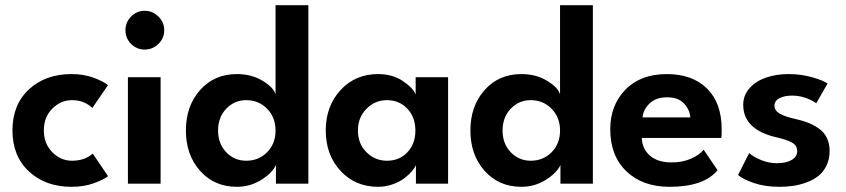

<svg xmlns="http://www.w3.org/2000/svg" viewBox="-20 -708 3260 740"><path d="M257.5 -88.5Q306.5 -88.5 337.5 -116L396.5 -29Q380.5 -16 342.2 -2Q304 12 255.5 12Q155.5 12 91.8 -47Q28 -106 28 -205.5Q28 -305 91.8 -363.8Q155.5 -422.5 255.5 -422.5Q303.5 -422.5 342 -408Q380.5 -393.5 396 -379.5L336 -292Q304 -322 257.5 -322Q214 -322 181.5 -289.2Q149 -256.5 149 -205.5Q149 -154.5 181.5 -121.5Q214 -88.5 257.5 -88.5Z M537.5 -517Q507 -517 485.2 -538.8Q463.5 -560.5 463.5 -591.5Q463.5 -622 485.2 -644.2Q507 -666.5 537.5 -666.5Q568 -666.5 590.5 -644.2Q613 -622 613 -591.5Q613 -561 590.8 -539Q568.5 -517 537.5 -517ZM473 0V-410.5H599V0Z M1168.5 0H1043.5V-72Q1029.5 -41.5 987 -14.8Q944.5 12 893 12Q806 12 751.2 -49.5Q696.5 -111 696.5 -205Q696.5 -299.5 751.2 -361Q806 -422.5 893 -422.5Q950 -422.5 992.8 -396.2Q1035.5 -370 1042 -344V-688H1168.5ZM929 -88.5Q977 -88.5 1009.5 -121.2Q1042 -154 1042 -205Q1042 -255.5 1009.5 -288.8Q977 -322 929 -322Q883.5 -322 852 -289Q820.5 -256 820.5 -205Q820.5 -154 852 -121.2Q883.5 -88.5 929 -88.5Z M1583 0V-72Q1579.5 -62 1568.2 -48.8Q1557 -35.5 1539 -21.5Q1521 -7.5 1493.8 2.2Q1466.5 12 1437 12Q1349 12 1292.2 -49.8Q1235.5 -111.5 1235.5 -205Q1235.5 -299 1292.5 -360.8Q1349.5 -422.5 1437 -422.5Q1492 -422.5 1531.5 -396.5Q1571 -370.5 1582 -344V-410.5H1707V0ZM1359.5 -205Q1359.5 -154 1392.5 -121.2Q1425.5 -88.5 1471.5 -88.5Q1519.5 -88.5 1550.2 -121.2Q1581 -154 1581 -205Q1581 -256 1550 -289Q1519 -322 1471.5 -322Q1425.5 -322 1392.5 -288.8Q1359.5 -255.5 1359.5 -205Z M2265 0H2140V-72Q2126 -41.5 2083.5 -14.8Q2041 12 1989.5 12Q1902.5 12 1847.8 -49.5Q1793 -111 1793 -205Q1793 -299.5 1847.8 -361Q1902.5 -422.5 1989.5 -422.5Q2046.5 -422.5 2089.2 -396.2Q2132 -370 2138.5 -344V-688H2265ZM2025.5 -88.5Q2073.5 -88.5 2106 -121.2Q2138.5 -154 2138.5 -205Q2138.5 -255.5 2106 -288.8Q2073.5 -322 2025.5 -322Q1980 -322 1948.5 -289Q1917 -256 1917 -205Q1917 -154 1948.5 -121.2Q1980 -88.5 2025.5 -88.5Z M2453.5 -176.5Q2455 -134 2485.2 -108Q2515.5 -82 2568 -82Q2611.5 -82 2644 -96.8Q2676.5 -111.5 2692 -131L2745.5 -52Q2693.5 12 2560 12Q2457 12 2394.5 -47.5Q2332 -107 2332 -210Q2332 -302.5 2390.5 -362.5Q2449 -422.5 2550 -422.5Q2648.5 -422.5 2705 -366.8Q2761.5 -311 2761.5 -209Q2761.5 -181.5 2760 -176.5ZM2640.5 -255.5Q2639 -284 2616.8 -308.5Q2594.5 -333 2551.5 -333Q2508 -333 2483.5 -309.2Q2459 -285.5 2456.5 -255.5Z M3019.5 -422.5Q3068 -422.5 3111.2 -410Q3154.5 -397.5 3169.5 -386L3126 -310Q3113.5 -320 3087.5 -329.8Q3061.5 -339.5 3033 -339.5Q3003 -339.5 2984 -329.5Q2965 -319.5 2965 -300.5Q2965 -282 2985 -270.2Q3005 -258.5 3045 -249.5Q3072.5 -243.5 3093.2 -235.5Q3114 -227.5 3134.5 -213.8Q3155 -200 3166.2 -177.8Q3177.5 -155.5 3177.5 -126Q3177.5 -95 3165.8 -70.5Q3154 -46 3135.2 -30.8Q3116.5 -15.5 3090.8 -5.8Q3065 4 3039 8Q3013 12 2985 12Q2927.5 12 2885.2 -2.8Q2843 -17.5 2824.5 -33.5L2867.5 -118Q2883.5 -103.5 2913.2 -91.2Q2943 -79 2974.5 -79Q3010 -79 3031.2 -91.5Q3052.5 -104 3052.5 -125.5Q3052.5 -147 3033 -158.2Q3013.5 -169.5 2973.5 -178.5Q2844.5 -208 2844.5 -304Q2844.5 -341 2869.2 -368.5Q2894 -396 2933.2 -409.2Q2972.5 -422.5 3019.5 -422.5Z"/></svg>

Font: League Spartan SemiBold
Style: Regular
Weight: 600
Foundry: The League of Moveable Type
Version: Version 2.002